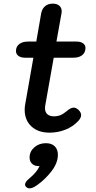

<svg xmlns="http://www.w3.org/2000/svg" viewBox="-20 -721 528 1058"><path d="M229 -138Q228 -133 228 -125Q228 -103 241 -91.5Q254 -80 277 -80Q297 -80 313 -86.5Q329 -93 348 -109Q370 -128 386 -128Q400 -128 413.5 -114.5Q427 -101 427 -87Q427 -71 411 -54Q382 -23 340.5 -6.5Q299 10 253 10Q190 10 153 -24.5Q116 -59 116 -116Q116 -131 119 -147L164 -403H119Q95 -403 81.5 -413Q68 -423 68 -440Q68 -464 86 -478Q104 -492 134 -492H180L207 -648Q212 -673 228.5 -687Q245 -701 271 -701Q294 -701 307 -689.5Q320 -678 320 -659Q320 -652 319 -648L291 -492H401Q424 -492 437.5 -482.5Q451 -473 451 -457Q451 -432 433.5 -417.5Q416 -403 385 -403H276ZM118 296Q118 281 143 261Q184 227 198 194Q174 196 158.5 183Q143 170 143 147Q143 114 169 91Q195 68 233 68Q264 68 281.5 85Q299 102 299 132Q299 176 265 221Q231 266 186 298Q160 317 143 317Q132 317 123 308Q118 303 118 296Z"/></svg>

Font: Kodchasan SemiBold
Style: Italic
Weight: 600
Italic angle: -10°
Version: Version 1.000; ttfautohint (v1.6)